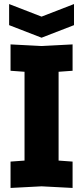

<svg xmlns="http://www.w3.org/2000/svg" viewBox="-20 -923 410 947"><path d="M32 4V-126L101 -131V-569L32 -574V-704L185 -696L338 -704V-574L269 -569V-131L338 -126V4L185 -4ZM345 -903V-799L185 -737L25 -799V-903L185 -841Z"/></svg>

Font: Tektur SemiCondensed
Style: Bold
Weight: 700
Width: 4
Designer: Adam Jagosz
Foundry: Adam Jagosz
Version: Version 1.005;gftools[0.9.30]